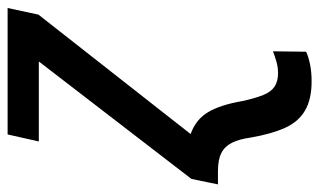

<svg xmlns="http://www.w3.org/2000/svg" viewBox="-200 -396 819 492"><g transform="rotate(-90 209.0 -149.5)"><path d="M247 240Q201 240 172 223Q143 206 127.5 171Q112 136 103 84Q99 55 90 36.5Q81 18 64 9Q47 0 17 0H-17L-3 -68L298 -459H93L111 -539H435L418 -460L112 -70Q149 -57 168 -25.5Q187 6 197 65Q204 96 212 116Q220 136 233.5 145Q247 154 268 154Q283 154 297 150Q311 146 324 141L323 226Q310 232 290.5 236Q271 240 247 240Z"/></g></svg>

Font: Noto Sans Display Medium
Style: Italic
Weight: 500
Italic angle: -12°
Designer: Monotype Design Team
Foundry: Monotype Imaging Inc.
Version: Version 2.003